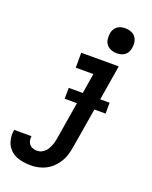

<svg xmlns="http://www.w3.org/2000/svg" viewBox="-241 -843 916 1159"><g transform="rotate(20 217.0 -263.5)"><path d="M103 223Q89 223 75.5 222Q62 221 49 218.5Q36 216 23.5 212Q11 208 -0.5 202Q-12 196 -21.5 188Q-31 180 -39 170Q-47 160 -52.5 148.5Q-58 137 -61 124Q-64 111 -65.5 95.5Q-67 80 -65 71L-63 56H48V57Q47 66 47.5 75Q48 84 51 92Q54 100 59 106.5Q64 113 71 117.5Q78 122 88 124.5Q98 127 104 127H111Q118 127 125 125.5Q132 124 138.5 120.5Q145 117 151 112.5Q157 108 162.5 102.5Q168 97 172 90.5Q176 84 179 77.5Q182 71 185 64.5Q188 58 190 51Q192 44 194 36Q196 28 197 23L238 -225H159L160 -295H250L271 -424H158V-520H399L362 -295H422V-225H350L307 32Q305 46 301.5 60Q298 74 293.5 88Q289 102 282 115.5Q275 129 266.5 141Q258 153 247.5 164.5Q237 176 225 185Q213 194 199.5 201Q186 208 172 212.5Q158 217 141 220Q124 223 115 223ZM359 -590Q340 -590 322.5 -597Q305 -604 294 -618Q283 -632 280.5 -651Q278 -670 281 -689Q283 -702 289.5 -714.5Q296 -727 307.5 -735.5Q319 -744 332.5 -747Q346 -750 359 -750Q378 -750 396 -743Q414 -736 424.5 -722Q435 -708 438 -689Q441 -670 437 -651Q435 -638 428.5 -625.5Q422 -613 410.5 -604.5Q399 -596 385.5 -593Q372 -590 359 -590Z"/></g></svg>

Font: Iosevka Custom
Style: Bold Italic
Weight: 700
Italic angle: -9°
Designer: Belleve Invis
Foundry: Belleve Invis
Version: Version 30.3.1; ttfautohint (v1.8.3)